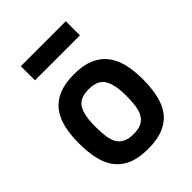

<svg xmlns="http://www.w3.org/2000/svg" viewBox="-211 -833 951 951"><g transform="rotate(-45 264.5 -357.0)"><path d="M264 -511Q326 -511 369 -493Q412 -475 438.5 -441Q465 -407 476.5 -359.5Q488 -312 488 -252Q488 -192 477 -143Q466 -94 440.5 -60Q415 -26 371.5 -7.5Q328 11 264 11Q199 11 156 -7Q113 -25 87 -59Q61 -93 50 -142Q39 -191 39 -252Q39 -312 50.5 -360Q62 -408 88 -441.5Q114 -475 157.5 -493Q201 -511 264 -511ZM264 -92Q297 -92 318 -102Q339 -112 351 -132Q363 -152 367.5 -182Q372 -212 372 -252Q372 -331 348.5 -369Q325 -407 264 -407Q200 -407 177.5 -369.5Q155 -332 155 -252Q155 -211 159.5 -181Q164 -151 176 -131.5Q188 -112 209.5 -102Q231 -92 264 -92ZM106 -725H421V-626H106Z"/></g></svg>

Font: Panefresco 800wt
Style: Regular
Weight: 800
Designer: Campivisivi
Foundry: Campivisivi & Chank Co
Version: Version 1.001